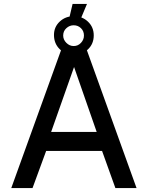

<svg xmlns="http://www.w3.org/2000/svg" viewBox="-20 -960 754 980"><path d="M37.5 0 298.5 -723H416.5L677 0H569L501 -189.5H215.5L146 0ZM241 -286.5H473.5L358 -618ZM357 -680.5Q314 -680.5 284.8 -709Q255.5 -737.5 255.5 -781.5Q255.5 -822.5 285 -850Q314.5 -877.5 357 -877.5Q399.5 -877.5 429 -849.5Q458.5 -821.5 458.5 -779.5Q458.5 -736 429 -708.2Q399.5 -680.5 357 -680.5ZM356 -725Q378 -725 393.2 -741.2Q408.5 -757.5 408.5 -778.5Q408.5 -801.5 393.2 -816.2Q378 -831 356 -831Q335 -831 318.8 -816.2Q302.5 -801.5 302.5 -778.5Q302.5 -757.5 318.8 -741.2Q335 -725 356 -725ZM330 -853 350.5 -940H424L387.5 -853Z"/></svg>

Font: Public Sans Medium
Style: Regular
Weight: 500
Designer: The Public Sans Project Authors: Dan O. Williams and USWDS (Libre Franklin designed by Pablo Impallari and Rodrigo Fuenz
Version: Version 1.007